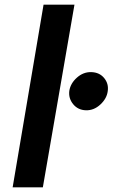

<svg xmlns="http://www.w3.org/2000/svg" viewBox="-20 -800 481 820"><path d="M276 -412Q272 -380 292.5 -355Q313 -330 347 -329Q381 -328 408.5 -353.5Q436 -379 440 -410Q445 -442 425 -466.5Q405 -491 370 -492Q336 -493 308.5 -468.5Q281 -444 276 -412ZM166 -780 34 0H163L298 -780Z"/></svg>

Font: Jost* 600 Semi Italic
Style: Italic
Weight: 600
Italic angle: -10°
Version: Version 3.200; ttfautohint (v0.97) -l 8 -r 50 -G 200 -x 14 -